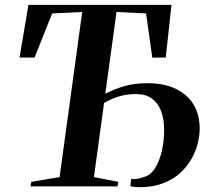

<svg xmlns="http://www.w3.org/2000/svg" viewBox="-20 -763 865 786"><path d="M105 0 108 -18.5 224 -38 316.5 -714 193.5 -708 121.5 -527.5H60L96.5 -743H682L658.5 -527.5L603.5 -527L578 -708L457 -714L411 -379Q445.5 -397.5 487.8 -410Q530 -422.5 586 -422.5Q631.5 -422.5 670.2 -410.8Q709 -399 737.5 -375.5Q766 -352 781.8 -317.2Q797.5 -282.5 797.5 -236.5Q797.5 -209.5 789.8 -177.2Q782 -145 764.2 -113.2Q746.5 -81.5 717.8 -55Q689 -28.5 647 -12.5Q605 3.5 548.5 3.5Q543 3.5 534.5 2.5Q526 1.5 513.5 -0.5L517 -30.5Q528.5 -29 542.2 -31Q556 -33 566 -37.5Q595 -44 614 -73.5Q633 -103 642.5 -145Q652 -187 652 -230Q652 -276 639.2 -309Q626.5 -342 601.2 -360Q576 -378 537.5 -378Q500.5 -378 468.8 -368.8Q437 -359.5 406 -341.5L364.5 -38L464 -18.5L461 0Z"/></svg>

Font: Merriweather 144pt SemiBold
Style: Italic
Weight: 600
Italic angle: -7.8°
Version: Version 2.101